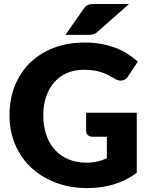

<svg xmlns="http://www.w3.org/2000/svg" viewBox="-20 -954 762 982"><path d="M679.5 -70Q623.5 -29 560.2 -10.5Q497 8 428 8Q338 8 264.2 -20.2Q190.5 -48.5 138 -98.2Q85.5 -148 57 -216.2Q28.5 -284.5 28.5 -364.5Q28.5 -446 55.5 -514.2Q82.5 -582.5 132.8 -632Q183 -681.5 254.2 -709Q325.5 -736.5 413.5 -736.5Q459 -736.5 499 -729Q539 -721.5 572.8 -708.5Q606.5 -695.5 634.5 -677.5Q662.5 -659.5 684.5 -638.5L635.5 -564Q624 -546.5 605.8 -542.5Q587.5 -538.5 566.5 -551.5Q546.5 -563.5 528.8 -572.2Q511 -581 492.5 -586.5Q474 -592 453.5 -594.5Q433 -597 407.5 -597Q360 -597 322 -580.2Q284 -563.5 257.2 -533Q230.5 -502.5 216 -459.8Q201.5 -417 201.5 -364.5Q201.5 -306.5 217.5 -261.5Q233.5 -216.5 262.8 -185.5Q292 -154.5 332.8 -138.2Q373.5 -122 423 -122Q453.5 -122 478.2 -128Q503 -134 526.5 -144V-254.5H454.5Q438.5 -254.5 429.5 -263Q420.5 -271.5 420.5 -284.5V-377.5H679.5ZM640 -933.5 478.5 -791Q472.5 -785.5 467 -782.5Q461.5 -779.5 455.5 -778Q449.5 -776.5 442.8 -776Q436 -775.5 427.5 -775.5H314.5L409 -910.5Q415 -918.5 420.8 -923.2Q426.5 -928 433.2 -930.2Q440 -932.5 448.8 -933Q457.5 -933.5 469 -933.5Z"/></svg>

Font: Lato Black
Style: Regular
Weight: 900
Designer: Lukasz Dziedzic
Foundry: tyPoland Lukasz Dziedzic
Version: Version 2.007; 2014-02-27